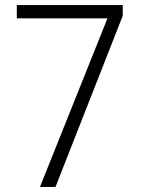

<svg xmlns="http://www.w3.org/2000/svg" viewBox="-20 -734 553 754"><path d="M137 0H198L462 -672V-714H46V-662H402Z"/></svg>

Font: Noto Sans Gujarati SemiCondensed Light
Style: Regular
Weight: 300
Width: 4
Designer: Jelle Bosma - Monotype Design Team, Universal Thirst
Foundry: Monotype Imaging Inc.
Version: Version 2.106